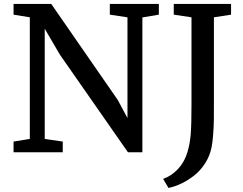

<svg xmlns="http://www.w3.org/2000/svg" viewBox="-20 -763 1218 962"><path d="M47.9 0V-53.7L129.4 -66.9V-676.3L47.9 -689.5V-743.2H236.8L570.3 -261.7L618.7 -171.4V-676.3L530.3 -689.5V-743.2H775.9V-689.5L693.4 -675.8V0H621.1L280.3 -488.8L204.1 -619.1V-66.9L294.4 -53.7V0ZM824.2 178.7 797.4 133.3Q838.9 118.7 871.6 84Q904.3 49.3 919.4 -1.5Q931.6 -42 935.5 -89.8Q939.5 -137.7 939.5 -242.7V-676.3L850.6 -689.5V-743.2H1137.7V-689.5L1051.8 -676.3V-275.4Q1051.8 -268.6 1051.8 -255.9Q1051.8 -196.3 1051.5 -165.3Q1051.3 -134.3 1048.3 -93Q1045.4 -51.8 1040 -24.4Q1031.2 18.1 1008.5 54Q985.8 89.8 955.1 114.5Q924.3 139.2 891.4 155.3Q858.4 171.4 824.2 178.7Z"/></svg>

Font: HaufeMerriweather
Style: Regular
Weight: 400
Designer: Eben Sorkin ( eben@eyebytes.com )
Foundry: Eben Sorkin
Version: Version 1.56